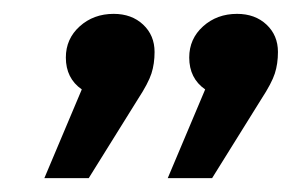

<svg xmlns="http://www.w3.org/2000/svg" viewBox="-20 -598 434 277"><path d="M276 -469Q253 -485 253 -515Q253 -542 273 -560Q293 -578 322 -578Q348 -578 364.5 -562.5Q381 -547 381 -523Q381 -506 376.5 -492Q372 -478 357 -455L286 -341H222ZM98 -469Q75 -485 75 -515Q75 -542 95 -560Q115 -578 144 -578Q170 -578 186.5 -562.5Q203 -547 203 -523Q203 -506 198.5 -492Q194 -478 179 -455L108 -341H44Z"/></svg>

Font: FiraGO
Style: Italic
Weight: 400
Italic angle: -8°
Designer: bBox Type GmbH
Foundry: bBox Type GmbH
Version: Version 1.001